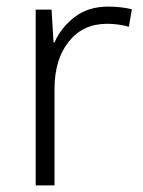

<svg xmlns="http://www.w3.org/2000/svg" viewBox="-20 -561 434 581"><path d="M307 -541Q346 -541 379 -533L370 -480Q338 -489 304 -489Q231 -489 188 -435Q145 -381 145 -292V0H88V-532H136L142 -433H145Q165 -478 206 -509.5Q247 -541 307 -541Z"/></svg>

Font: Noto Sans Light
Style: Regular
Weight: 300
Designer: Monotype Design Team
Foundry: Monotype Imaging Inc.
Version: Version 2.007